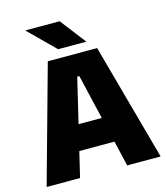

<svg xmlns="http://www.w3.org/2000/svg" viewBox="-121 -920 879 1013"><g transform="rotate(-15 319.0 -413.5)"><path d="M190 0H7.5L185 -639H454.5L630 0H447.5L325.5 -520.5H314ZM461.5 -138.5H175V-276.5H461.5ZM407 -688 300 -827H113.5V-825.5L254 -686.5H407Z"/></g></svg>

Font: Anek Kannada ExtraBold
Style: Regular
Weight: 800
Version: Version 1.003